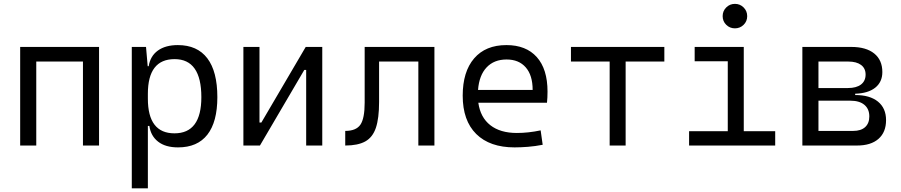

<svg xmlns="http://www.w3.org/2000/svg" viewBox="-20 -764 4728 1008"><path d="M415.5 0V-440.9H170.4V0H85.9V-517.6H500V0Z M671.9 224.6V-517.6H746.6L755.4 -416.5H760.7Q769 -469.7 808.8 -498.5Q848.6 -527.3 913.6 -527.3Q1015.6 -527.3 1068.4 -458Q1121.1 -388.7 1121.1 -253.9Q1121.1 -124 1068.8 -57.1Q1016.6 9.8 914.6 9.8Q848.6 9.8 810.1 -20.3Q771.5 -50.3 764.2 -103H756.3V224.6ZM756.3 -246.1Q756.3 -64 896 -64Q1037.1 -64 1037.1 -253.9Q1037.1 -453.6 896.5 -453.6Q756.3 -453.6 756.3 -271.5Z M1257.8 0V-517.6H1342.3V-120.6H1352.1L1585 -517.6H1671.9V0H1587.4V-397H1577.6L1344.7 0Z M1792.5 0V-76.7Q1849.6 -76.7 1872.1 -109.4Q1894.5 -142.1 1894.5 -225.1V-517.6H2260.7V0H2176.3V-440.9H1970.2V-228.5Q1970.2 -143.1 1953.4 -93Q1936.5 -43 1897.7 -21.5Q1858.9 0 1792.5 0Z M2681.6 9.8Q2551.3 9.8 2480.2 -60.5Q2409.2 -130.9 2409.2 -261.7Q2409.2 -387.7 2469.2 -457.5Q2529.3 -527.3 2638.7 -527.3Q2741.7 -527.3 2798.1 -464.4Q2854.5 -401.4 2854.5 -283.2Q2854.5 -250.5 2851.6 -224.6H2491.2Q2502 -147.5 2554.2 -106.7Q2606.4 -65.9 2693.4 -65.9Q2753.9 -65.9 2818.4 -79.6L2829.1 -3.9Q2789.1 3.9 2751.5 6.8Q2713.9 9.8 2681.6 9.8ZM2489.7 -292H2776.4Q2776.4 -368.7 2740.2 -410.2Q2704.1 -451.7 2639.6 -451.7Q2573.7 -451.7 2534.7 -410.2Q2495.6 -368.7 2489.7 -292Z M3180.7 0V-440.9H2977.5V-517.6H3467.8V-440.9H3264.6V0Z M3597.7 0V-75.2H3800.8V-442.4H3627V-517.6H3884.8V-75.2H4049.8V0ZM3838.4 -615.2Q3811.5 -615.2 3792.7 -633.8Q3773.9 -652.3 3773.9 -679.2Q3773.9 -706.1 3792.7 -724.9Q3811.5 -743.7 3838.4 -743.7Q3865.2 -743.7 3884 -724.9Q3902.8 -706.1 3902.8 -679.2Q3902.8 -652.3 3884 -633.8Q3865.2 -615.2 3838.4 -615.2Z M4192.4 0V-517.6H4449.2Q4526.9 -517.6 4569.6 -483.2Q4612.3 -448.7 4612.3 -385.7Q4612.3 -333.5 4575 -303.7Q4537.6 -273.9 4469.7 -272V-265.1Q4546.9 -265.1 4589.4 -230.5Q4631.8 -195.8 4631.8 -133.3Q4631.8 -69.8 4592 -34.9Q4552.2 0 4479.5 0ZM4276.9 -76.7H4459.5Q4500 -76.7 4522 -96.7Q4543.9 -116.7 4543.9 -152.8Q4543.9 -191.9 4518.1 -213.6Q4492.2 -235.4 4444.3 -235.4H4276.9ZM4276.9 -301.8H4431.6Q4476.1 -301.8 4500.2 -320.3Q4524.4 -338.9 4524.4 -372.6Q4524.4 -405.3 4500.5 -423.1Q4476.6 -440.9 4433.1 -440.9H4276.9Z"/></svg>

Font: Cascadia Code NF SemiLight
Style: Regular
Weight: 350
Monospace: yes
Designer: Aaron Bell
Foundry: Saja Typeworks
Version: Version 2404.023; ttfautohint (v1.8.4)